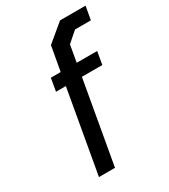

<svg xmlns="http://www.w3.org/2000/svg" viewBox="-182 -824 802 912"><g transform="rotate(-30 219.0 -368.5)"><path d="M86 0 166 -453H112L124 -523H178L202 -657L298 -737H438L425 -664H338L282 -615L266 -523H378L366 -453H254L174 0Z"/></g></svg>

Font: Tomorrow
Style: Italic
Weight: 400
Italic angle: -10°
Designer: Tony de Marco, Monica Rizzolli
Foundry: Just in Type
Version: Version 2.002